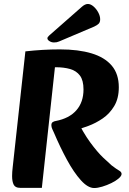

<svg xmlns="http://www.w3.org/2000/svg" viewBox="-20 -939 652 968"><path d="M455 9Q423 9 387.5 -30.5Q352 -70 317.5 -133.5Q283 -197 252 -270Q248 -279 243.5 -288.5Q239 -298 239 -308Q239 -319 246 -323.5Q253 -328 261 -329Q329 -342 365 -383Q401 -424 401 -488Q401 -534 383 -558Q365 -582 333.5 -591Q302 -600 261 -600H257L191 8H81Q57 8 49 -8Q41 -24 41 -51Q41 -71 44 -96L108 -680Q152 -685 195.5 -687.5Q239 -690 282 -690Q375 -690 441.5 -670Q508 -650 543.5 -608Q579 -566 579 -499Q579 -443 556 -404.5Q533 -366 498 -342Q463 -318 425 -304Q387 -290 357 -282L362 -346Q399 -270 435 -221Q471 -172 500 -144.5Q529 -117 543 -105Q568 -86 580.5 -79Q593 -72 593 -62Q593 -52 578.5 -39.5Q564 -27 541.5 -16Q519 -5 495.5 2Q472 9 455 9ZM228 -760Q219 -752 219 -746Q219 -738 229.5 -731.5Q240 -725 252 -725Q260 -725 265.5 -726Q271 -727 278 -730L455 -805Q470 -812 477.5 -819.5Q485 -827 485 -842Q485 -858 475.5 -876Q466 -894 451.5 -906.5Q437 -919 423 -919Q409 -919 393 -905Z"/></svg>

Font: Alkatra
Style: Regular
Weight: 400
Designer: Suman Bhandary
Version: Version 1.100;gftools[0.9.22]